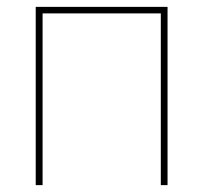

<svg xmlns="http://www.w3.org/2000/svg" viewBox="-20 -539 592 559"><path d="M84 0V-519H467.8V0H448.2V-500H104V0Z"/></svg>

Font: Rawline Thin
Style: Regular
Weight: 250
Designer: Matt McInerney, Pablo Impallari, Rodrigo Fuenzalida
Foundry: Matt McInerney, Pablo Impallari, Rodrigo Fuenzalida
Version: Version 4.020;PS 004.020;hotconv 1.0.88;makeotf.lib2.5.64775